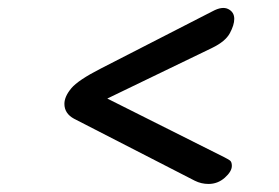

<svg xmlns="http://www.w3.org/2000/svg" viewBox="-20 -528 693 477"><path d="M562 -481Q562 -466 551 -445.5Q540 -425 507 -409L211 -266V-301L536 -138Q546 -133 551 -129.5Q556 -126 556 -116Q556 -102 538.5 -86.5Q521 -71 498 -71Q480 -71 464 -79L164 -233Q140 -246 140 -270Q140 -288 157 -308.5Q174 -329 231 -358L508 -500Q532 -513 547 -505.5Q562 -498 562 -481Z"/></svg>

Font: Alkatra Medium
Style: Regular
Weight: 500
Designer: Suman Bhandary
Version: Version 1.100;gftools[0.9.22]